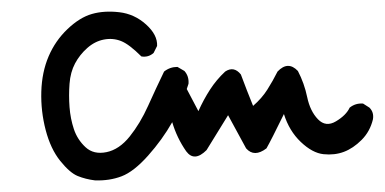

<svg xmlns="http://www.w3.org/2000/svg" viewBox="-20 -165 661 330"><path d="M143 145Q127 143 113.5 137.5Q100 132 83.5 111.5Q67 91 58.5 58.5Q50 26 51 -7.5Q52 -41 63.5 -68Q75 -95 96 -115Q117 -135 138 -141Q159 -147 185 -144Q211 -141 231 -123Q251 -105 250 -86L244 -74Q235 -66 223 -68Q202 -89 188 -94.5Q174 -100 158.5 -97Q143 -94 130 -82.5Q117 -71 109 -56Q101 -41 99.5 -21Q98 -1 99.5 19Q101 39 107 57Q113 75 127 88Q141 101 163 96.5Q185 92 203 69.5Q221 47 234.5 17Q248 -13 262 -42Q272 -50 285 -50L297 -43Q305 -34 304 -21L301 -12L321 26Q330 6 341 -11Q352 -28 367 -42Q382 -52 394 -37Q404 -10 415 17Q430 4 439.5 -11Q449 -26 457 -42Q475 -61 492 -43Q503 -22 508 2Q513 26 526.5 40Q540 54 557.5 43.5Q575 33 581 20Q591 12 604 13L615 20Q623 28 621 40Q616 61 601.5 75.5Q587 90 571 96Q555 102 536 100Q517 98 497 79Q477 60 468 31Q446 76 438 90Q417 106 403 90L372 33L335 93Q314 114 300 95Q284 72 276 45Q259 75 234.5 102.5Q210 130 189 138Q168 146 143 145Z"/></svg>

Font: NaniFont Regular
Style: Regular
Weight: 400
Designer: Nanigashitei
Version: Version 1.036